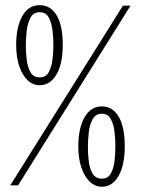

<svg xmlns="http://www.w3.org/2000/svg" viewBox="-20 -722 549 748"><path d="M134.5 -390Q108 -390 87.5 -409.5Q67 -429 55 -464.2Q43 -499.5 43 -547.5Q43 -617 67 -659.5Q91 -702 134.5 -702Q176.5 -702 200.5 -662.5Q224.5 -623 224.5 -547.5Q224.5 -473.5 200 -431.8Q175.5 -390 134.5 -390ZM377 5.5Q350.5 5.5 329.8 -14.2Q309 -34 297 -69.5Q285 -105 285 -152Q285 -222 309.2 -264.8Q333.5 -307.5 377 -307.5Q418.5 -307.5 442.2 -267.8Q466 -228 466 -152Q466 -79 442 -36.8Q418 5.5 377 5.5ZM377 -26Q401 -26 412.2 -47Q423.5 -68 426.5 -97.2Q429.5 -126.5 429.5 -151Q429.5 -176.5 426.5 -206Q423.5 -235.5 412.2 -257.2Q401 -279 377 -279Q352.5 -279 340.8 -257.2Q329 -235.5 325.8 -205.5Q322.5 -175.5 322.5 -150Q322.5 -125 325.5 -96Q328.5 -67 340.2 -46.5Q352 -26 377 -26ZM134.5 -420.5Q159.5 -420.5 170.5 -441.8Q181.5 -463 184.8 -492.5Q188 -522 188 -546.5Q188 -571.5 184.8 -601.5Q181.5 -631.5 170.5 -653Q159.5 -674.5 134.5 -674.5Q110 -674.5 98.5 -652.5Q87 -630.5 83.8 -600.5Q80.5 -570.5 80.5 -545.5Q80.5 -520.5 83.8 -491.2Q87 -462 98.5 -441.2Q110 -420.5 134.5 -420.5ZM20 0 459 -700H488.5L50.5 0Z"/></svg>

Font: Imbue Thin 10pt ExtraLight
Style: Regular
Weight: 250
Version: Version 1.102